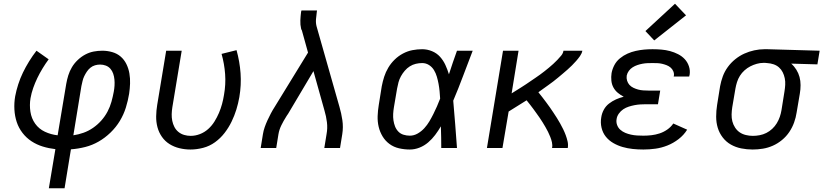

<svg xmlns="http://www.w3.org/2000/svg" viewBox="-20 -791 4400 1026"><path d="M241 215 276 6Q241 2 208.5 -8Q176 -18 148.5 -36Q121 -54 100.5 -80.5Q80 -107 69.5 -138.5Q59 -170 57 -205.5Q55 -241 61 -276Q67 -308 77.5 -340.5Q88 -373 102.5 -403Q117 -433 135.5 -463Q154 -493 175 -520L240 -474Q223 -451 207.5 -425.5Q192 -400 179.5 -374Q167 -348 157.5 -321Q148 -294 143 -266Q137 -230 142.5 -194Q148 -158 168 -130Q188 -102 220 -87Q252 -72 288 -68L334 -343Q338 -366 345 -388.5Q352 -411 364.5 -432Q377 -453 395.5 -470.5Q414 -488 435.5 -499.5Q457 -511 480 -515.5Q503 -520 527 -520Q554 -520 580 -512.5Q606 -505 625 -488.5Q644 -472 655.5 -448.5Q667 -425 671.5 -398.5Q676 -372 675 -344.5Q674 -317 670 -290Q664 -253 652.5 -216Q641 -179 620.5 -145Q600 -111 570.5 -82.5Q541 -54 507 -34.5Q473 -15 435.5 -5.5Q398 4 359 7L325 215ZM372 -68Q399 -72 426 -81.5Q453 -91 477.5 -108Q502 -125 521.5 -147Q541 -169 554.5 -194.5Q568 -220 575.5 -247Q583 -274 588 -301Q591 -317 592 -333.5Q593 -350 591.5 -366Q590 -382 585 -397Q580 -412 570 -423.5Q560 -435 545.5 -440.5Q531 -446 515 -446Q501 -446 487.5 -442Q474 -438 463 -429Q452 -420 444 -408Q436 -396 430 -383.5Q424 -371 421 -357.5Q418 -344 415 -331Z M998 8Q968 8 939 1Q910 -6 886 -21Q862 -36 845.5 -59.5Q829 -83 821.5 -111Q814 -139 814.5 -169.5Q815 -200 820 -230L868 -520H951L901 -218Q898 -199 897.5 -181Q897 -163 900.5 -145.5Q904 -128 912 -112.5Q920 -97 933.5 -86Q947 -75 964 -70Q981 -65 999 -65Q1024 -65 1048.5 -74.5Q1073 -84 1092.5 -101.5Q1112 -119 1126 -141.5Q1140 -164 1150 -187.5Q1160 -211 1166.5 -235Q1173 -259 1177 -284Q1187 -340 1183 -395Q1179 -450 1164 -503L1244 -523Q1261 -462 1265.5 -399.5Q1270 -337 1259 -272Q1253 -238 1243 -205.5Q1233 -173 1217.5 -141Q1202 -109 1180 -80.5Q1158 -52 1129 -31Q1100 -10 1065.5 -1Q1031 8 998 8Z M1373 0 1385 -74Q1388 -93 1394.5 -111.5Q1401 -130 1409.5 -148.5Q1418 -167 1427.5 -185Q1437 -203 1448 -220L1626 -510L1593 -629Q1592 -630 1591.5 -631Q1591 -632 1590.5 -633.5Q1590 -635 1590 -635Q1590 -635 1589 -638Q1584 -659 1585 -682Q1586 -705 1589 -728L1591 -735H1674L1673 -728Q1670 -708 1668.5 -687.5Q1667 -667 1672 -649L1794 -220Q1804 -186 1809.5 -149Q1815 -112 1809 -74L1797 0H1713L1725 -74Q1731 -106 1727 -138Q1723 -170 1714 -200L1655 -411L1519 -182Q1517 -179 1514 -175Q1511 -171 1509 -167Q1509 -167 1509 -167Q1509 -167 1509 -167Q1495 -145 1483.5 -121.5Q1472 -98 1468 -74L1456 0Z M2170 8Q2141 8 2112.5 1.5Q2084 -5 2061.5 -21.5Q2039 -38 2024.5 -62Q2010 -86 2003.5 -113.5Q1997 -141 1998 -170.5Q1999 -200 2004 -230L2020 -330Q2025 -356 2033 -381Q2041 -406 2055 -429.5Q2069 -453 2089 -472.5Q2109 -492 2133.5 -505Q2158 -518 2184 -523Q2210 -528 2236 -528Q2263 -528 2288.5 -517.5Q2314 -507 2331.5 -487.5Q2349 -468 2360 -444Q2371 -420 2379 -394Q2389 -426 2400 -457.5Q2411 -489 2422 -520H2506Q2480 -453 2455 -386Q2430 -319 2402 -253Q2408 -190 2412.5 -126.5Q2417 -63 2422 0H2338Q2338 -28 2337.5 -56.5Q2337 -85 2336 -113V-115Q2336 -115 2336 -115Q2336 -115 2336 -116Q2322 -92 2305.5 -70Q2289 -48 2268 -30Q2247 -12 2221.5 -2Q2196 8 2170 8ZM2170 -66Q2192 -66 2212 -77.5Q2232 -89 2247.5 -106Q2263 -123 2274.5 -142.5Q2286 -162 2296 -182Q2306 -202 2315 -222.5Q2324 -243 2332 -264Q2331 -284 2329 -304Q2327 -324 2323.5 -343Q2320 -362 2314.5 -381Q2309 -400 2299 -416.5Q2289 -433 2272.5 -443.5Q2256 -454 2236 -454Q2219 -454 2202 -450Q2185 -446 2170 -436.5Q2155 -427 2143 -413Q2131 -399 2122.5 -383.5Q2114 -368 2109.5 -351.5Q2105 -335 2102 -318L2085 -218Q2082 -200 2081 -182.5Q2080 -165 2082.5 -148Q2085 -131 2091 -115.5Q2097 -100 2108.5 -88Q2120 -76 2136.5 -71Q2153 -66 2170 -66Z M2582 0 2668 -520H2751L2714 -292Q2727 -300 2739.5 -308Q2752 -316 2765 -324Q2778 -332 2790.5 -340.5Q2803 -349 2815.5 -357.5Q2828 -366 2840.5 -374.5Q2853 -383 2865.5 -392Q2878 -401 2890 -410.5Q2902 -420 2913.5 -429.5Q2925 -439 2936.5 -449.5Q2948 -460 2958.5 -471Q2969 -482 2979 -494Q2989 -506 2991 -520H3092Q3089 -505 3079.5 -491.5Q3070 -478 3059 -465.5Q3048 -453 3036.5 -441.5Q3025 -430 3012.5 -419Q3000 -408 2987.5 -397.5Q2975 -387 2962.5 -376.5Q2950 -366 2937 -356Q2924 -346 2910.5 -336.5Q2897 -327 2884 -317.5Q2871 -308 2857 -298Q2868 -285 2878 -271.5Q2888 -258 2898.5 -244.5Q2909 -231 2918.5 -217Q2928 -203 2937.5 -189Q2947 -175 2956 -160.5Q2965 -146 2973.5 -131Q2982 -116 2989.5 -100.5Q2997 -85 3003 -69Q3009 -53 3013 -35.5Q3017 -18 3014 0H2930Q2933 -15 2929.5 -30.5Q2926 -46 2920.5 -59.5Q2915 -73 2908.5 -86.5Q2902 -100 2894.5 -112.5Q2887 -125 2879.5 -137.5Q2872 -150 2863.5 -162Q2855 -174 2846.5 -186Q2838 -198 2829.5 -209.5Q2821 -221 2812 -232.5Q2803 -244 2794 -255Q2770 -240 2746 -225Q2722 -210 2698 -195L2665 0Z M3418 8Q3389 8 3361 5Q3333 2 3307 -5.5Q3281 -13 3257.5 -26.5Q3234 -40 3217.5 -60.5Q3201 -81 3194.5 -108.5Q3188 -136 3193 -164Q3196 -185 3206.5 -204.5Q3217 -224 3234.5 -237.5Q3252 -251 3272 -260Q3292 -269 3313 -274Q3296 -283 3281.5 -295Q3267 -307 3258 -323.5Q3249 -340 3247 -360Q3245 -380 3248 -400Q3252 -422 3263 -443Q3274 -464 3293 -479.5Q3312 -495 3333.5 -504.5Q3355 -514 3377.5 -519Q3400 -524 3422 -526Q3444 -528 3467 -528Q3491 -528 3514.5 -526Q3538 -524 3560.5 -518Q3583 -512 3603.5 -501.5Q3624 -491 3639 -475Q3654 -459 3661.5 -436.5Q3669 -414 3665 -390Q3664 -388 3663.5 -386Q3663 -384 3663 -382H3580Q3580 -383 3580.5 -384Q3581 -385 3581 -386Q3583 -398 3578 -410Q3573 -422 3563.5 -430Q3554 -438 3542.5 -442.5Q3531 -447 3518.5 -450Q3506 -453 3493 -453.5Q3480 -454 3467 -454Q3453 -454 3440 -453.5Q3427 -453 3413.5 -450.5Q3400 -448 3386.5 -443.5Q3373 -439 3361 -431.5Q3349 -424 3340.5 -412.5Q3332 -401 3329 -387Q3327 -373 3331 -360Q3335 -347 3343.5 -337.5Q3352 -328 3364.5 -322Q3377 -316 3390 -312.5Q3403 -309 3417 -308Q3431 -307 3445 -307H3508L3496 -234H3432Q3417 -234 3401.5 -233Q3386 -232 3370.5 -229Q3355 -226 3339.5 -221Q3324 -216 3310.5 -207Q3297 -198 3287 -184Q3277 -170 3275 -155Q3272 -139 3277.5 -123.5Q3283 -108 3295 -97.5Q3307 -87 3321.5 -81Q3336 -75 3352 -71.5Q3368 -68 3384.5 -67Q3401 -66 3418 -66Q3440 -66 3461.5 -68.5Q3483 -71 3504.5 -78Q3526 -85 3545.5 -98.5Q3565 -112 3578 -131L3652 -98Q3634 -69 3606 -47.5Q3578 -26 3546.5 -13.5Q3515 -1 3482.5 3.5Q3450 8 3418 8ZM3476 -575 3429 -625 3587 -771 3646 -709Z M4002 8Q3971 8 3941 2Q3911 -4 3885.5 -18.5Q3860 -33 3842 -56.5Q3824 -80 3815.5 -108Q3807 -136 3807 -167.5Q3807 -199 3812 -230L3828 -330Q3833 -357 3842.5 -383Q3852 -409 3869 -432.5Q3886 -456 3909 -474.5Q3932 -493 3957.5 -504.5Q3983 -516 4010.5 -522Q4038 -528 4065 -528Q4069 -528 4073 -528Q4077 -528 4081 -528L4360 -520L4348 -447L4208 -451Q4224 -437 4235.5 -418.5Q4247 -400 4252.5 -379.5Q4258 -359 4258 -336Q4258 -313 4254 -290L4237 -190Q4233 -163 4223.5 -136.5Q4214 -110 4198 -86Q4182 -62 4159 -43Q4136 -24 4110 -12.5Q4084 -1 4056.5 3.5Q4029 8 4002 8ZM4003 -65Q4021 -65 4039.5 -68.5Q4058 -72 4075 -80.5Q4092 -89 4106.5 -102.5Q4121 -116 4131 -132.5Q4141 -149 4147 -166.5Q4153 -184 4156 -202L4172 -302Q4175 -320 4176 -338Q4177 -356 4173.5 -373Q4170 -390 4162.5 -405Q4155 -420 4142.5 -431Q4130 -442 4113.5 -447.5Q4097 -453 4079 -454L4069 -455Q4067 -455 4064.5 -455Q4062 -455 4059 -455Q4042 -455 4024 -450Q4006 -445 3989.5 -436.5Q3973 -428 3958.5 -415Q3944 -402 3934 -386Q3924 -370 3918.5 -352.5Q3913 -335 3910 -318L3893 -218Q3890 -199 3889.5 -179.5Q3889 -160 3893.5 -142.5Q3898 -125 3908 -109.5Q3918 -94 3932.5 -84Q3947 -74 3965.5 -69.5Q3984 -65 4003 -65Z"/></svg>

Font: Zed Sans Extended
Style: Italic
Weight: 400
Width: 7
Italic angle: -9°
Designer: Belleve Invis
Foundry: Belleve Invis
Version: Version 1.0.0; ttfautohint (v1.8.4)